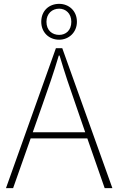

<svg xmlns="http://www.w3.org/2000/svg" viewBox="-20 -976 614 996"><path d="M287 -931C321 -931 350 -906 350 -863C350 -818 321 -795 287 -795C251 -795 221 -818 221 -863C221 -906 251 -931 287 -931ZM287 -770C337 -770 379 -808 379 -863C379 -920 337 -956 287 -956C234 -956 194 -920 194 -863C194 -808 234 -770 287 -770ZM150 -290 201 -435C232 -523 258 -597 285 -688H289C316 -597 341 -523 372 -435L422 -290ZM523 0H563L303 -726H270L11 0H48L139 -258H433Z"/></svg>

Font: Source Han Sans CN ExtraLight
Style: Regular
Weight: 250
Designer: Ryoko NISHIZUKA (kana & ideographs); Paul D. Hunt (Latin, Greek & Cyrillic); Wenlong ZHANG (bopomofo); Sandoll Communica
Foundry: Adobe Systems Incorporated
Version: Version 1.004;PS 1.004;hotconv 16.6.51;makeotf.lib2.5.65220